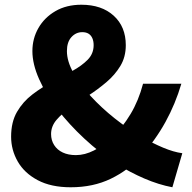

<svg xmlns="http://www.w3.org/2000/svg" viewBox="-20 -778 813 812"><path d="M279 14Q196 14 139.5 -16Q83 -46 55 -95Q27 -144 27 -200Q27 -262 52 -305Q77 -348 117 -378.5Q157 -409 201.5 -432.5Q246 -456 286 -478Q326 -500 351 -525.5Q376 -551 376 -587Q376 -604 370.5 -616.5Q365 -629 354.5 -635.5Q344 -642 328 -642Q301 -642 282 -621Q263 -600 263 -562Q263 -519 290.5 -470Q318 -421 363.5 -371.5Q409 -322 465 -277.5Q521 -233 579 -199Q626 -172 670 -153.5Q714 -135 751 -130L709 14Q651 3 590.5 -23Q530 -49 471 -86Q400 -133 336.5 -192Q273 -251 223.5 -315Q174 -379 145.5 -443Q117 -507 117 -562Q117 -615 142.5 -659.5Q168 -704 214.5 -731Q261 -758 324 -758Q410 -758 461 -711.5Q512 -665 512 -587Q512 -537 489 -499Q466 -461 430 -430.5Q394 -400 354 -374Q314 -348 278 -323Q242 -298 219 -271Q196 -244 196 -211Q196 -185 209 -164.5Q222 -144 245.5 -133Q269 -122 301 -122Q339 -122 378 -142Q417 -162 454 -196Q498 -239 532 -295.5Q566 -352 585 -424H747Q722 -339 680 -262.5Q638 -186 576 -117Q523 -58 448.5 -22Q374 14 279 14Z"/></svg>

Font: Noto Sans KR Thin Black
Style: Regular
Weight: 900
Version: Version 2.004-H2;hotconv 1.0.118;makeotfexe 2.5.65603